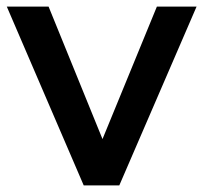

<svg xmlns="http://www.w3.org/2000/svg" viewBox="-20 -559 613 579"><path d="M339.8 0 572.8 -539.1H453.1L289.1 -139.6L126.5 -539.1H0.5L232.4 0Z"/></svg>

Font: Winston Medium
Style: Regular
Weight: 500
Designer: Vernon Adams, Kim Jin-seong, David Berlow, Cristiano Sobral
Foundry: The Winston Project Authors
Version: Version 3.004